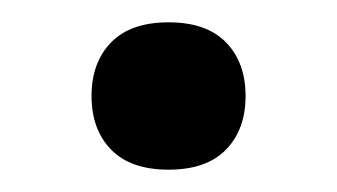

<svg xmlns="http://www.w3.org/2000/svg" viewBox="-20 -359 302 172"><path d="M182.5 -225Q165 -207 131 -207Q97 -207 79.5 -225Q62 -243 62 -273Q62 -303 79.5 -321Q97 -339 131 -339Q165 -339 182.5 -321Q200 -303 200 -273Q200 -243 182.5 -225Z"/></svg>

Font: Cazoo Sans
Style: Regular
Weight: 400
Designer: Jonathan Barnbrook, Julián Moncada
Foundry: Barnbrook Fonts
Version: Version 2.000;Glyphs 3.3 (3337)